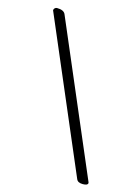

<svg xmlns="http://www.w3.org/2000/svg" viewBox="-112 -729 623 854"><g transform="rotate(15 199.5 -301.5)"><path d="M81 -648 378 47Q378 47 378 48L379 50Q379 62 355.5 62Q332 62 326 47L29 -648L28 -650V-652Q28 -657 32.5 -661Q37 -665 42 -665Q73 -665 81 -648Z"/></g></svg>

Font: EB Garamond
Style: Regular
Weight: 400
Version: Version 0.012